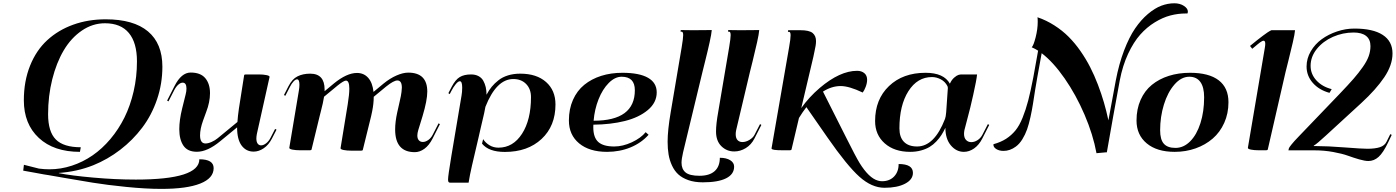

<svg xmlns="http://www.w3.org/2000/svg" viewBox="-20 -929 8629 1187"><path d="M343.8 141.6Q418.9 156.7 556.4 168.9Q693.8 181.2 819.3 181.2Q1212.4 181.2 1212.4 55.7Q1300.8 55.7 1300.8 110.4Q1300.8 172.9 1218 205.8Q1135.3 238.8 977.5 238.8Q881.8 238.8 760.7 226.6Q639.6 214.4 553.5 200.4Q467.3 186.5 379.9 171.1Q292.5 155.8 280.3 153.8Q260.7 151.4 201.9 140.1Q143.1 128.9 123.5 126L127.9 89.8Q150.9 96.2 220.7 113.3Q253.4 117.7 285.6 117.7Q356 117.7 424.3 95.2Q492.7 72.8 552.2 31.7Q611.8 -9.3 662.6 -69.6Q713.4 -129.9 749.5 -202.6Q785.6 -275.4 806.2 -364.5Q826.7 -453.6 826.7 -549.3Q826.7 -665 776.6 -725.1Q726.6 -785.2 628.9 -785.2Q552.2 -785.2 485.8 -739.7Q419.4 -694.3 374 -617.7Q328.6 -541 303 -438.5Q277.3 -335.9 277.3 -223.1Q277.3 -114.3 325.4 -66.4Q373.5 -18.6 479.5 -18.6L474.1 9.8Q312.5 9.8 220 -76.4Q127.4 -162.6 127.4 -309.1Q127.4 -427.2 165.8 -522.7Q204.1 -618.2 272.2 -680.7Q340.3 -743.2 432.6 -776.4Q524.9 -809.6 633.3 -809.6Q805.7 -809.6 894.8 -734.9Q983.9 -660.2 983.9 -516.6Q983.9 -411.6 950.7 -314.2Q917.5 -216.8 859.1 -139.6Q800.8 -62.5 723.6 -3.2Q646.5 56.2 556.2 92.8Q456.5 132.3 343.8 140.1Z M1158.7 -480.5Q1220.2 -480.5 1249.3 -445.6Q1278.3 -410.6 1278.3 -353Q1278.3 -297.4 1254.4 -235.8L1235.4 -183.6Q1216.8 -131.8 1216.8 -92.3Q1216.8 -42 1250.5 -42Q1267.1 -42 1288.3 -51.5Q1309.6 -61 1326.2 -74.7L1447.8 -174.8Q1450.2 -210.9 1457 -257.8L1489.3 -463.4Q1489.7 -468.8 1499.5 -468.8H1580.1Q1606.9 -468.8 1626.7 -464.8Q1646.5 -460.9 1646.5 -454.1V-453.1L1567.9 -100.6Q1564.9 -84.5 1564.9 -72.8Q1564.9 -51.8 1573 -41Q1581.1 -30.3 1593.8 -30.3Q1608.9 -30.3 1625.2 -43Q1641.6 -55.7 1652.3 -76.7L1680.7 -131.8L1689.5 -127.4L1661.1 -72.3Q1641.1 -33.2 1610.6 -12.5Q1580.1 8.3 1547.9 8.3Q1501.5 8.3 1473.6 -29.3Q1445.8 -66.9 1445.8 -141.6L1341.8 -56.2Q1262.7 9.3 1197.3 9.3Q1139.6 9.3 1114 -28.6Q1088.4 -66.4 1088.4 -130.4Q1088.4 -186 1106 -257.8L1127.4 -343.8Q1132.8 -363.8 1132.8 -381.3Q1132.8 -418 1109.4 -418Q1096.7 -418 1082.8 -406Q1068.8 -394 1057.6 -372.6L1021.5 -302.2L1013.2 -307.1L1058.6 -396.5Q1101.1 -480.5 1158.7 -480.5Z M1897.9 -473.6Q1986.8 -473.6 1986.8 -375.5V-365.2L2043.9 -412.6Q2123.5 -478 2187 -478Q2229.5 -478 2256.3 -447.8Q2283.2 -417.5 2289.1 -360.8L2351.6 -412.6Q2391.1 -444.8 2431.4 -462.4Q2471.7 -480 2503.9 -480Q2621.6 -480 2621.6 -362.8Q2621.6 -308.6 2592.3 -210.9L2565.9 -125Q2560.1 -105.5 2560.1 -91.3Q2560.1 -71.8 2569.6 -61.5Q2579.1 -51.3 2593.8 -51.3Q2610.4 -51.3 2627.4 -63.2Q2644.5 -75.2 2655.3 -96.2L2691.4 -166.5L2699.7 -161.6L2654.3 -72.3Q2632.8 -30.3 2604 -9.3Q2575.2 11.7 2544.4 11.7Q2422.9 11.7 2422.9 -128.4Q2422.9 -174.8 2435.5 -232.9L2447.3 -285.2Q2447.8 -287.1 2452.1 -306.9Q2456.5 -326.7 2458.3 -335.7Q2460 -344.7 2462.2 -360.4Q2464.4 -376 2464.4 -387.2Q2464.4 -431.6 2436.5 -431.6Q2414.1 -431.6 2367.2 -394L2290.5 -330.6Q2290.5 -289.1 2281.2 -242.7Q2279.3 -232.4 2274.4 -210.9L2223.1 -2.9Q2222.2 2.4 2213.4 2.4H2151.9Q2125 2.4 2105.2 -1.5Q2085.4 -5.4 2085.4 -12.2V-13.2L2129.9 -285.2Q2139.6 -345.7 2139.6 -380.9Q2139.6 -430.7 2118.7 -430.7Q2105 -430.7 2065.4 -398.9Q2061.5 -395.5 2059.6 -394L1983.4 -331.1Q1980.5 -311.5 1975.6 -289.8Q1970.7 -268.1 1964.4 -243.7Q1958 -219.2 1956.1 -210.9L1906.2 -5.4Q1905.3 0 1896.5 0H1835Q1808.1 0 1788.3 -3.9Q1768.6 -7.8 1768.6 -14.6V-15.6L1827.6 -368.2Q1831.1 -389.2 1831.1 -405.3Q1831.1 -438.5 1816.4 -438.5Q1807.1 -438.5 1795.2 -426Q1783.2 -413.6 1772.5 -392.1L1744.1 -336.9L1735.4 -341.3L1763.7 -396.5Q1786.1 -440.4 1819.3 -457Q1852.5 -473.6 1897.9 -473.6Z M2939 -81.1 2897.9 94.7Q2884.3 153.8 2877 200.2H2762.2Q2755.9 200.2 2752.9 196Q2750 191.9 2750 180.2Q2750 158.7 2770.5 35.2L2833.5 -338.9Q2837.4 -360.4 2837.4 -387.7Q2837.4 -426.8 2822.8 -426.8Q2812.5 -426.8 2797.6 -408.7Q2782.7 -390.6 2771 -367.7L2760.3 -347.2L2752 -353L2772 -391.6Q2795.4 -436.5 2822.3 -452.6Q2849.1 -468.8 2892.1 -468.8Q2918.9 -468.8 2938.2 -458.5Q2957.5 -448.2 2967.8 -429.9Q2978 -411.6 2982.9 -390.4Q2987.8 -369.1 2987.8 -343.3Q3002.4 -371.1 3020 -392.6Q3037.6 -414.1 3062.3 -433.3Q3086.9 -452.6 3121.1 -463.1Q3155.3 -473.6 3196.3 -473.6Q3297.4 -473.6 3355.7 -422.1Q3414.1 -370.6 3414.1 -283.2Q3414.1 -149.9 3328.1 -69.8Q3242.2 10.3 3101.1 10.3Q3001.5 10.3 2960 -41L2966.8 -68.8Q2981.9 -45.4 3006.6 -30.8Q3031.2 -16.1 3061.5 -16.1Q3151.9 -16.1 3207.3 -102.1Q3262.7 -188 3262.7 -328.6Q3262.7 -378.9 3232.7 -409.7Q3202.6 -440.4 3153.3 -440.4Q3048.8 -440.4 2981 -268.6Q2976.6 -242.2 2973.1 -228.5L2949.7 -128.4Z M3648.4 -158.2Q3647.9 -152.8 3647.9 -142.6Q3647.9 -79.1 3678.7 -51.3Q3709.5 -23.4 3777.3 -23.4Q3830.1 -23.4 3886 -49.3Q3941.9 -75.2 3971.7 -111.8L3989.7 -95.7Q3944.8 -45.4 3878.2 -17.8Q3811.5 9.8 3732.9 9.8Q3623.5 9.8 3560.3 -42.7Q3497.1 -95.2 3497.1 -184.1Q3497.1 -254.9 3522.2 -311.5Q3547.4 -368.2 3592 -404.5Q3636.7 -440.9 3696.8 -460Q3756.8 -479 3828.1 -479Q3932.1 -479 3986.1 -448.2Q4040 -417.5 4040 -357.9Q4040 -294.4 3984.9 -248.5Q3929.7 -202.6 3842.8 -180.9Q3755.9 -159.2 3648.4 -158.2ZM3649.9 -182.6Q3904.8 -182.6 3904.8 -371.1Q3904.8 -454.6 3823.2 -454.6Q3781.7 -454.6 3743.4 -416Q3705.1 -377.4 3680.4 -315.2Q3655.8 -252.9 3649.9 -182.6Z M4264.6 -742.2 4380.4 -743.2Q4378.4 -719.2 4367.2 -668Q4356 -616.7 4339.6 -551.5Q4323.2 -486.3 4322.8 -483.9L4203.1 12.2Q4193.4 54.7 4193.4 77.1Q4193.4 116.2 4218.3 137Q4243.2 157.7 4304.7 157.7Q4365.7 157.7 4397.9 129.2Q4430.2 100.6 4430.2 46.4Q4470.2 46.4 4494.4 61.5Q4518.6 76.7 4518.6 101.1Q4518.6 148.4 4469 173.3Q4419.4 198.2 4324.7 198.2Q4274.4 198.2 4236.1 184.8Q4197.8 171.4 4173.6 149.2Q4149.4 127 4134.3 94Q4119.1 61 4113.3 25.6Q4107.4 -9.8 4107.4 -52.7Q4107.4 -124.5 4126.5 -235.4L4194.3 -636.7Q4203.6 -692.4 4203.6 -711.9Q4203.6 -722.2 4201.4 -727.1Q4199.2 -731.9 4196.5 -732.7Q4193.8 -733.4 4187.5 -733.4L4188.5 -743.2Z M4558.1 -742.2 4673.8 -743.2Q4671.9 -719.2 4660.6 -668Q4649.4 -616.7 4633.1 -551.5Q4616.7 -486.3 4616.2 -483.9L4531.2 -125Q4528.3 -111.3 4528.3 -100.1Q4528.3 -74.7 4539.8 -62.7Q4551.3 -50.8 4569.8 -50.8Q4591.3 -50.8 4613.5 -64.2Q4635.7 -77.6 4645 -96.2L4678.7 -161.6L4687 -156.7L4644 -72.3Q4624.5 -34.2 4590.6 -13.4Q4556.6 7.3 4519.5 7.3Q4472.7 7.3 4439.7 -25.1Q4406.7 -57.6 4406.7 -116.2Q4406.7 -161.6 4419.9 -235.4L4487.8 -636.7Q4497.1 -692.4 4497.1 -711.9Q4497.1 -722.2 4494.9 -727.1Q4492.7 -731.9 4490 -732.7Q4487.3 -733.4 4481 -733.4L4481.9 -743.2Z M5096.7 -77.6 4965.3 -266.6Q4941.9 -236.3 4919.4 -199.7L4873.5 -5.4Q4872.1 0 4863.8 0H4816.9Q4750 0 4750 -10.7Q4750 -11.2 4750.2 -13.2Q4750.5 -15.1 4750.5 -15.6L4858.4 -636.7Q4867.7 -688.5 4867.7 -711.4Q4867.7 -721.2 4865.5 -726.1Q4863.3 -731 4860.6 -731.7Q4857.9 -732.4 4851.6 -732.4H4851.1L4852.5 -742.2H4928.7Q4982.9 -742.2 5003.9 -724.9Q5024.9 -707.5 5024.9 -674.8Q5024.9 -662.1 5022.5 -646.7Q5020 -631.3 5015.1 -609.6Q5010.3 -587.9 5008.3 -577.1L4933.6 -260.7Q4981 -328.1 5048.3 -385.7Q5172.9 -491.2 5278.8 -491.2Q5306.2 -491.2 5323.5 -476.8Q5340.8 -462.4 5340.8 -436Q5340.8 -415.5 5332 -392.3Q5323.2 -369.1 5313.5 -356.9Q5229.5 -397 5177.2 -397Q5121.6 -397 5067.9 -362.8L5210.9 -79.1Q5270 39.1 5294.4 79.1Q5352.1 171.9 5407.2 187.5Q5419.9 191.4 5433.1 191.4Q5479.5 191.4 5507.6 162.1Q5535.6 132.8 5535.6 85Q5624 85 5624 139.6Q5624 181.2 5575.7 206.5Q5527.3 231.9 5448.2 231.9Q5369.6 231.9 5293.2 163.6Q5216.8 95.2 5096.7 -77.6Z M5923.8 -468.8H6020.5Q6017.1 -433.1 5996.8 -342.8Q5976.6 -252.4 5964.8 -210.9L5942.4 -125Q5939.9 -111.3 5939.9 -102.1Q5939.9 -76.7 5952.6 -63.5Q5965.3 -50.3 5984.9 -50.3Q6004.4 -50.3 6023.4 -62.5Q6042.5 -74.7 6053.7 -96.2L6087.4 -161.6L6095.7 -156.7L6052.7 -72.3Q6032.2 -32.2 6002 -11.2Q5971.7 9.8 5939 9.8Q5892.1 9.8 5858.4 -30.3Q5824.7 -70.3 5824.7 -138.7Q5813 -114.3 5800.3 -94.5Q5787.6 -74.7 5768.6 -54.4Q5749.5 -34.2 5727.3 -20.8Q5705.1 -7.3 5674.1 1.2Q5643.1 9.8 5606.9 9.8Q5509.3 9.8 5449.7 -42.7Q5390.1 -95.2 5390.1 -180.7Q5390.1 -314.9 5476.1 -397Q5562 -479 5702.1 -479Q5814.9 -479 5852.5 -411.6Q5862.8 -435.1 5878.9 -449Q5895 -462.9 5905.3 -465.8Q5915.5 -468.8 5923.8 -468.8ZM5837.4 -396.5Q5823.2 -424.3 5796.4 -438.5Q5769.5 -452.6 5741.7 -452.6Q5651.4 -452.6 5595.9 -365.2Q5540.5 -277.8 5540.5 -135.3Q5540.5 -80.6 5568.6 -52Q5596.7 -23.4 5649.9 -23.4Q5756.3 -23.4 5822.3 -193.8Q5827.1 -205.6 5829.6 -235.4L5838.4 -363.3Q5839.8 -377.9 5839.8 -383.3Q5839.8 -392.6 5837.4 -396.5Z M6394 -822.3Q6448.7 -803.7 6498 -772.2Q6547.4 -740.7 6586.4 -701.7Q6625.5 -662.6 6659.7 -613.5Q6693.8 -564.5 6719.7 -513.9Q6745.6 -463.4 6767.6 -405.8Q6789.6 -348.1 6804.9 -295.2Q6820.3 -242.2 6832.5 -185.1L6877.9 -430.2Q6897.5 -533.2 6929.2 -616.5Q6960.9 -699.7 6997.6 -753.2Q7034.2 -806.6 7076.7 -842.5Q7119.1 -878.4 7159.4 -893.6Q7199.7 -908.7 7239.7 -908.7Q7274.9 -908.7 7299.3 -892.6Q7323.7 -876.5 7323.7 -857.9Q7323.7 -851.6 7321.3 -845.7H7311.5Q7263.2 -845.7 7216.1 -833.5Q7168.9 -821.3 7119.4 -791Q7069.8 -760.7 7029.1 -714.8Q6988.3 -668.9 6954.3 -596.4Q6920.4 -523.9 6902.8 -432.1Q6898.4 -411.1 6861.6 -206.8Q6824.7 -2.4 6822.8 12.7H6817.4L6758.8 18.1Q6737.8 -96.7 6685.1 -219.7Q6632.3 -342.8 6561.8 -444.3Q6491.2 -545.9 6419.9 -600.1L6393.1 -452.6Q6387.2 -421.9 6379.4 -372.1Q6371.6 -322.3 6366 -286.1Q6360.4 -250 6350.6 -205.3Q6340.8 -160.6 6329.6 -128.9Q6318.4 -97.2 6300.5 -68.1Q6282.7 -39.1 6259.8 -22.5Q6224.1 3.9 6184.1 3.9Q6157.7 3.9 6139.6 -7.3Q6121.6 -18.6 6121.6 -33.7Q6121.6 -36.1 6122.1 -37.6Q6167 -49.8 6200 -71Q6232.9 -92.3 6257.6 -122.3Q6282.2 -152.3 6302 -201.4Q6321.8 -250.5 6336.7 -307.6Q6351.6 -364.7 6368.2 -450.7L6397.9 -615.7Q6376 -629.4 6358.4 -636.7Q6369.6 -647.5 6382.6 -698.2Q6395.5 -749 6395.5 -793.9Q6395.5 -813.5 6394 -822.3Z M7247.1 -14.6Q7297.4 -14.6 7337.9 -55.2Q7378.4 -95.7 7401.4 -167.5Q7424.3 -239.3 7424.3 -327.6Q7424.3 -390.1 7400.9 -422.4Q7377.4 -454.6 7332.5 -454.6Q7282.7 -454.6 7240.7 -406.2Q7198.7 -357.9 7175.5 -282.2Q7152.3 -206.5 7152.3 -124Q7152.3 -65.9 7175.3 -40.3Q7198.2 -14.6 7247.1 -14.6ZM7337.4 -479Q7454.1 -479 7514.4 -432.6Q7574.7 -386.2 7574.7 -296.9Q7574.7 -227.5 7548.6 -169.4Q7522.5 -111.3 7477.3 -72.3Q7432.1 -33.2 7371.6 -11.7Q7311 9.8 7242.2 9.8Q7132.3 9.8 7069.3 -42.7Q7006.3 -95.2 7006.3 -184.1Q7006.3 -254.9 7031.5 -311.5Q7056.6 -368.2 7101.3 -404.5Q7146 -440.9 7206.1 -460Q7266.1 -479 7337.4 -479Z M7817.9 -5.4Q7816.4 0 7808.1 0H7761.2Q7734.4 0 7714.6 -3.9Q7694.8 -7.8 7694.8 -14.6L7695.3 -18.1L7695.8 -21.5L7799.3 -631.8Q7802.2 -647.9 7802.2 -658.2Q7802.2 -677.2 7792 -677.2Q7788.1 -677.2 7782.7 -674.8Q7777.3 -672.4 7769.5 -666.5Q7761.7 -660.6 7756.1 -656Q7750.5 -651.4 7739 -641.8Q7727.5 -632.3 7721.7 -627.4L7708 -645Q7755.9 -684.6 7788.8 -709Q7821.8 -733.4 7831.1 -737.8L7840.3 -742.2H7986.3Q7984.4 -718.3 7972.4 -666.3Q7960.4 -614.3 7944.8 -552.2Q7929.2 -490.2 7927.7 -483.9Z M8584 -95.2 8561.5 -47.9Q8531.2 15.6 8502.9 41Q8474.6 66.4 8439.9 66.4Q8418 66.4 8382.6 56.2Q8347.2 45.9 8312.7 33.4Q8278.3 21 8222.4 10.7Q8166.5 0.5 8107.9 0.5H7945.3Q7947.3 -9.3 7948.7 -13.4Q7950.2 -17.6 7964.6 -35.9Q7979 -54.2 8009.3 -85.4L8263.7 -350.6Q8316.9 -406.2 8348.1 -442.1Q8379.4 -478 8405.3 -514.9Q8431.2 -551.8 8441.9 -582.3Q8452.6 -612.8 8452.6 -644Q8452.6 -685.1 8426 -706.5Q8399.4 -728 8348.6 -728Q8281.7 -728 8220.7 -701.2Q8159.7 -674.3 8121.1 -626.5Q8082.5 -578.6 8082.5 -522Q8082.5 -471.2 8118.2 -432.1Q8153.8 -393.1 8212.9 -377.9L8199.2 -355Q8134.8 -372.6 8096.2 -416.5Q8057.6 -460.4 8057.6 -517.6Q8057.6 -567.4 8083.5 -611.8Q8109.4 -656.2 8151.1 -686.5Q8192.9 -716.8 8246.1 -734.6Q8299.3 -752.4 8353 -752.4Q8468.3 -752.4 8528.6 -713.1Q8588.9 -673.8 8588.9 -598.6Q8588.9 -526.9 8538.1 -451.4Q8487.3 -376 8396 -292L8176.8 -90.8Q8121.6 -39.6 8102.5 -28.8L8101.6 -25.9H8117.7Q8187 -25.9 8293.5 -17.6Q8399.9 -9.3 8433.1 -9.3Q8481.4 -9.3 8511 -19Q8540.5 -28.8 8552.2 -53.2L8575.2 -99.6Z"/></svg>

Font: QumpellkaNo12
Style: Regular
Weight: 500
Designer: gluk (gluksza@wp.pl)
Foundry: gluk (gluksza@wp.pl)
Version: Version 00.480